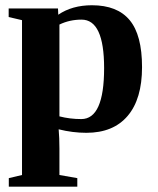

<svg xmlns="http://www.w3.org/2000/svg" viewBox="-20 -491 596 724"><path d="M199.7 -435.5Q252 -471.2 326.7 -471.2Q422.4 -471.2 469 -415Q515.6 -358.9 515.6 -237.8Q515.6 -117.7 461.4 -54Q407.2 9.8 305.7 9.8Q253.9 9.8 201.2 -3.4Q204.1 28.8 204.1 68.8V168.9L271.5 180.7V212.9H13.2V180.7L63 168.9V-415L12.7 -426.8V-459H198.7ZM372.6 -234.4Q372.6 -417 287.6 -417Q242.2 -417 204.1 -398.4V-52.2Q243.7 -42 286.6 -42Q372.6 -42 372.6 -234.4Z"/></svg>

Font: Tinos
Style: Bold
Weight: 700
Designer: Steve Matteson
Foundry: Monotype Imaging Inc.
Version: Version 1.23